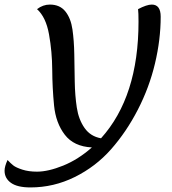

<svg xmlns="http://www.w3.org/2000/svg" viewBox="-77 -620 751 840"><path d="M56 200Q-1 200 -29 180Q-57 160 -57 127Q-57 108 -44 80Q-30 95 -18.5 104Q-7 113 20.5 122Q48 131 85 131Q134 131 199.5 104.5Q265 78 325 25Q246 21 206.5 -30.5Q167 -82 159.5 -158.5Q152 -235 151.5 -314.5Q151 -394 137.5 -469.5Q124 -545 85 -580Q111 -600 141 -600Q185 -600 209 -570Q233 -540 240 -491Q247 -442 248 -383Q249 -324 250 -263Q251 -202 259 -149.5Q267 -97 293 -60Q319 -23 365 -15Q529 -197 529 -525Q529 -566 527 -580Q565 -600 587 -600Q626 -600 626 -547Q626 -447 601 -342Q576 -237 526 -140Q476 -43 409 33Q342 109 250 154.5Q158 200 56 200Z"/></svg>

Font: Lemonada Light
Style: Regular
Weight: 300
Designer: Mohamed Gaber (Arabic), Eduardo Tunni (Latin)
Foundry: Kief Type Foundry
Version: Version 4.004